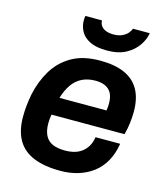

<svg xmlns="http://www.w3.org/2000/svg" viewBox="-110 -808 781 904"><g transform="rotate(15 280.5 -355.5)"><path d="M268 12Q190 12 137.5 -9.5Q85 -31 59 -76Q33 -121 33 -189Q33 -217 36 -245Q39 -273 44 -299Q58 -366 90.5 -420Q123 -474 178 -506Q233 -538 317 -538Q388 -538 435.5 -517Q483 -496 507 -453.5Q531 -411 531 -346Q531 -323 527.5 -292.5Q524 -262 516 -233H160Q158 -221 157 -210.5Q156 -200 156 -190Q156 -155 167.5 -131.5Q179 -108 203 -97Q227 -86 265 -86Q289 -86 309.5 -91.5Q330 -97 346 -109Q362 -121 373 -139.5Q384 -158 388 -184H508Q500 -134 479 -97Q458 -60 426 -36Q394 -12 354 0Q314 12 268 12ZM176 -319H405Q407 -329 407.5 -338Q408 -347 408 -354Q408 -385 397.5 -404Q387 -423 367 -432Q347 -441 320 -441Q282 -441 254 -427Q226 -413 207 -386Q188 -359 176 -319ZM333 -592Q281 -592 250 -607.5Q219 -623 205.5 -648Q192 -673 192 -700Q192 -706 192.5 -711.5Q193 -717 194 -723H275Q275 -707 284 -695.5Q293 -684 308.5 -678.5Q324 -673 342 -673Q368 -673 385.5 -681Q403 -689 413 -701Q423 -713 426 -723H508Q503 -692 482.5 -662Q462 -632 425.5 -612Q389 -592 333 -592Z"/></g></svg>

Font: Archivo SemiBold SemiBold
Style: Italic
Weight: 600
Italic angle: -10°
Version: Version 2.001